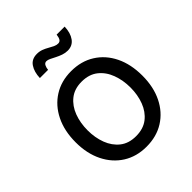

<svg xmlns="http://www.w3.org/2000/svg" viewBox="-208 -869 1009 1009"><g transform="rotate(-45 297.0 -364.5)"><path d="M296.4 11.7Q222.7 11.7 167 -23.4Q111.3 -58.6 80.1 -121.6Q48.8 -184.6 48.8 -268.1Q48.8 -353 80.1 -416.3Q111.3 -479.5 167 -514.6Q222.7 -549.8 296.4 -549.8Q371.1 -549.8 427 -514.6Q482.9 -479.5 513.9 -416.3Q544.9 -353 544.9 -268.1Q544.9 -184.6 513.9 -121.6Q482.9 -58.6 427 -23.4Q371.1 11.7 296.4 11.7ZM296.4 -66.4Q351.1 -66.4 386.5 -94.2Q421.9 -122.1 439.2 -168Q456.5 -213.9 456.5 -268.1Q456.5 -322.8 439.2 -369.1Q421.9 -415.5 386.5 -443.6Q351.1 -471.7 296.4 -471.7Q242.7 -471.7 207.5 -443.6Q172.4 -415.5 155 -369.4Q137.7 -323.2 137.7 -268.1Q137.7 -213.9 155 -168Q172.4 -122.1 207.5 -94.2Q242.7 -66.4 296.4 -66.4ZM360.4 -638.2Q342.3 -638.2 325 -644.3Q307.6 -650.4 292.2 -658.4Q276.9 -666.5 263.9 -672.6Q251 -678.7 241.7 -678.7Q229 -678.7 222.9 -666.5Q216.8 -654.3 215.8 -640.1H154.8Q156.2 -684.1 175.3 -712.6Q194.3 -741.2 233.4 -741.2Q252.4 -741.2 268.6 -735.1Q284.7 -729 298.8 -720.7Q313 -712.4 325.9 -706.3Q338.9 -700.2 351.1 -700.2Q363.3 -700.2 369.6 -709.5Q376 -718.8 378.4 -739.3H438Q436.5 -693.8 416.5 -666Q396.5 -638.2 360.4 -638.2Z"/></g></svg>

Font: Inter 16pt
Style: Regular
Weight: 400
Version: Version 4.001;git-66647c0bb